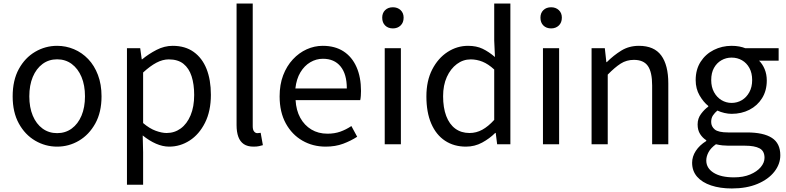

<svg xmlns="http://www.w3.org/2000/svg" viewBox="-20 -816 4448 1086"><path d="M303.1 13.4Q236.6 13.4 179 -20.3Q121.4 -54 86.5 -117.6Q51.6 -181.2 51.6 -271Q51.6 -361.9 86.5 -425.7Q121.4 -489.4 179 -523.1Q236.6 -556.8 303.1 -556.8Q352.9 -556.8 398.3 -537.7Q443.7 -518.6 478.8 -481.9Q513.8 -445.3 534 -392.1Q554.3 -338.9 554.3 -271Q554.3 -181.2 519.1 -117.6Q483.8 -54 426.7 -20.3Q369.7 13.4 303.1 13.4ZM303.1 -62.9Q350.2 -62.9 385.7 -88.9Q421.2 -114.9 441 -161.8Q460.7 -208.7 460.7 -271Q460.7 -333.8 441 -380.8Q421.2 -427.8 385.7 -454.2Q350.2 -480.5 303.1 -480.5Q256.1 -480.5 220.6 -454.2Q185.1 -427.8 165.4 -380.8Q145.8 -333.8 145.8 -271Q145.8 -208.7 165.4 -161.8Q185.1 -114.9 220.6 -88.9Q256.1 -62.9 303.1 -62.9Z M698.1 229V-543.4H773L781.7 -480.5H784.1Q821.2 -511.1 865.5 -533.9Q909.9 -556.8 956.9 -556.8Q1027.4 -556.8 1075.5 -522.3Q1123.7 -487.8 1148.3 -426.1Q1172.8 -364.3 1172.8 -280Q1172.8 -187.5 1139.5 -121.5Q1106.3 -55.6 1052.7 -21.1Q999.1 13.4 936.9 13.4Q900.3 13.4 862.2 -3.3Q824.1 -20 787.2 -49.9L789.5 45.2V229ZM922.3 -63.7Q967 -63.7 1002.3 -89.4Q1037.6 -115.2 1057.9 -163.6Q1078.3 -212 1078.3 -278.8Q1078.3 -339.2 1063.7 -384.5Q1049.1 -429.8 1017.8 -454.9Q986.5 -480.1 934.4 -480.1Q900.3 -480.1 864.6 -461.3Q829 -442.4 789.5 -405.9V-119.9Q826.4 -88.7 861 -76.2Q895.6 -63.7 922.3 -63.7Z M1414.3 13.4Q1380.1 13.4 1358.9 -0.9Q1337.8 -15.3 1327.9 -42.6Q1318.1 -69.9 1318.1 -108.1V-796H1409.5V-102.1Q1409.5 -81.5 1417.3 -72.2Q1425 -62.9 1435 -62.9Q1438.8 -62.9 1442.8 -63.4Q1446.8 -63.9 1454.4 -64.9L1466.9 5.1Q1457.1 8 1444.9 10.7Q1432.7 13.4 1414.3 13.4Z M1821.7 13.4Q1749.5 13.4 1690.4 -20.6Q1631.3 -54.6 1596.4 -118.2Q1561.6 -181.9 1561.6 -271Q1561.6 -337.5 1581.6 -390.1Q1601.7 -442.7 1636.5 -480.1Q1671.4 -517.6 1715 -537.2Q1758.6 -556.8 1805.4 -556.8Q1874.6 -556.8 1922.8 -525.7Q1971 -494.5 1996.4 -437.1Q2021.9 -379.7 2021.9 -301.7Q2021.9 -287.4 2020.9 -274.1Q2020 -260.7 2017.6 -249.7H1651.9Q1655 -192.4 1678.3 -149.8Q1701.7 -107.2 1741.1 -83.5Q1780.4 -59.8 1832.3 -59.8Q1871.8 -59.8 1904.5 -71.2Q1937.1 -82.7 1967.5 -103.1L2000.3 -42.5Q1964.8 -19.4 1921 -3Q1877.2 13.4 1821.7 13.4ZM1650.7 -315.5H1941.7Q1941.7 -397.1 1906.2 -440.3Q1870.8 -483.6 1806.5 -483.6Q1768.5 -483.6 1735.1 -463.9Q1701.7 -444.3 1679.2 -406.9Q1656.7 -369.6 1650.7 -315.5Z M2156.1 0V-543.4H2247.5V0ZM2202.4 -655.3Q2175.1 -655.3 2158.5 -671.8Q2141.9 -688.2 2141.9 -716.2Q2141.9 -742.6 2158.5 -758.7Q2175.1 -774.9 2202.4 -774.9Q2228.7 -774.9 2245.9 -758.7Q2263 -742.6 2263 -716.2Q2263 -688.2 2245.9 -671.8Q2228.7 -655.3 2202.4 -655.3Z M2615.6 13.4Q2547.7 13.4 2497.3 -19.9Q2446.9 -53.1 2419.3 -116.8Q2391.8 -180.4 2391.8 -271Q2391.8 -359.1 2424.8 -423.2Q2457.9 -487.2 2511.6 -522Q2565.3 -556.8 2627.4 -556.8Q2675 -556.8 2709.6 -540.2Q2744.3 -523.6 2779.6 -493.5L2775.4 -587V-796H2866.8V0H2792L2783.9 -64.1H2781.1Q2749.2 -32.3 2707.2 -9.5Q2665.1 13.4 2615.6 13.4ZM2635.8 -63.7Q2674 -63.7 2707.9 -82.2Q2741.8 -100.8 2775.4 -137.9V-422.9Q2741.4 -454.1 2709 -467.1Q2676.5 -480.1 2642.5 -480.1Q2599.6 -480.1 2564.1 -453.7Q2528.6 -427.3 2507.4 -380.6Q2486.3 -333.9 2486.3 -271.8Q2486.3 -206.8 2503.9 -160.1Q2521.5 -113.4 2555.1 -88.5Q2588.7 -63.7 2635.8 -63.7Z M3051.1 0V-543.4H3142.5V0ZM3097.4 -655.3Q3070.1 -655.3 3053.5 -671.8Q3036.9 -688.2 3036.9 -716.2Q3036.9 -742.6 3053.5 -758.7Q3070.1 -774.9 3097.4 -774.9Q3123.7 -774.9 3140.9 -758.7Q3158 -742.6 3158 -716.2Q3158 -688.2 3140.9 -671.8Q3123.7 -655.3 3097.4 -655.3Z M3326.1 0V-543.4H3401L3409.7 -464.5H3412.1Q3450.8 -503.1 3494.3 -529.9Q3537.9 -556.8 3594.1 -556.8Q3679.8 -556.8 3720 -502.4Q3760.1 -448 3760.1 -344.1V0H3668.7V-332.4Q3668.7 -408.5 3644.5 -442.9Q3620.3 -477.4 3565.5 -477.4Q3523.9 -477.4 3491 -456.4Q3458.2 -435.5 3417.5 -394V0Z M4119.4 250Q4053.2 250 4002.3 233Q3951.5 216.1 3923.1 183.7Q3894.8 151.3 3894.8 104.5Q3894.8 69.5 3915.7 37.4Q3936.6 5.2 3974.8 -18.4V-22.8Q3954 -36 3939.9 -58Q3925.9 -80 3925.9 -112.3Q3925.9 -146 3945.4 -172Q3964.9 -198.1 3986.2 -212.8V-216.8Q3958.9 -238.4 3936.9 -276.3Q3914.9 -314.2 3914.9 -363Q3914.9 -422.8 3942.8 -466.4Q3970.7 -509.9 4017.3 -533.4Q4063.9 -556.8 4118.1 -556.8Q4141.9 -556.8 4161.6 -553Q4181.2 -549.2 4195.3 -543.4H4384.2V-472.9H4273.4Q4292.8 -454.2 4305 -425.1Q4317.1 -395.9 4317.1 -360.6Q4317.1 -303.2 4290.5 -260.7Q4264 -218.2 4218.9 -195.1Q4173.8 -172.1 4118.1 -172.1Q4099.3 -172.1 4077.7 -177Q4056.1 -182 4037.7 -190.6Q4023.2 -178.6 4012.9 -163.5Q4002.6 -148.5 4002.6 -126.2Q4002.6 -100.5 4022.9 -83.7Q4043.1 -66.9 4098.2 -66.9H4204.7Q4298.7 -66.9 4346.2 -36Q4393.6 -5.2 4393.6 62.1Q4393.6 112.3 4359.9 155.2Q4326.2 198.2 4264.7 224.1Q4203.1 250 4119.4 250ZM4118.1 -233.9Q4150.1 -233.9 4176.4 -249.7Q4202.6 -265.5 4218.5 -294.7Q4234.4 -323.8 4234.4 -363Q4234.4 -403 4218.8 -431.4Q4203.2 -459.9 4177 -475Q4150.7 -490.2 4118.1 -490.2Q4086.6 -490.2 4060.3 -475Q4034 -459.9 4018.4 -431.7Q4002.8 -403.6 4002.8 -363Q4002.8 -323.8 4018.7 -294.7Q4034.6 -265.5 4060.9 -249.7Q4087.2 -233.9 4118.1 -233.9ZM4131.5 187.2Q4184.4 187.2 4222.9 171Q4261.3 154.9 4282.8 129.6Q4304.3 104.3 4304.3 76.6Q4304.3 37.8 4276.1 23Q4247.9 8.1 4194.5 8.1H4100.2Q4085.1 8.1 4066.8 6.3Q4048.5 4.5 4029.6 -0.1Q4000.7 20.5 3987.8 44.5Q3974.9 68.6 3974.9 91.8Q3974.9 135.2 4016.5 161.2Q4058 187.2 4131.5 187.2Z"/></svg>

Font: Noto Sans KR Thin
Style: Regular
Weight: 100
Designer: Ryoko NISHIZUKA 西塚涼子 (kana, bopomofo & ideographs); Paul D. Hunt (Latin, Greek & Cyrillic); Sandoll Communications 산돌커뮤니
Foundry: Adobe
Version: Version 2.004-H2;hotconv 1.0.118;makeotfexe 2.5.65603